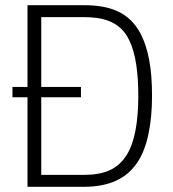

<svg xmlns="http://www.w3.org/2000/svg" viewBox="-20 -720 668 740"><path d="M523 -588C478 -676 399 -700 303 -700H86V-385H28V-345H86V0H303C400 0 468 -31 510 -95C548 -151 566 -243 566 -351C566 -458 551 -533 523 -588ZM469 -124C434 -67 381 -46 303 -46H139V-345H292V-385H139V-654H302C369 -654 443 -642 479 -563C503 -513 513 -440 513 -351C513 -250 499 -172 469 -124Z"/></svg>

Font: Arthouse Owned Light
Style: Regular
Weight: 300
Designer: Jeremy Tribby
Foundry: Tribby Type
Version: Version 1.000;PS 001.000;hotconv 1.0.88;makeotf.lib2.5.64775